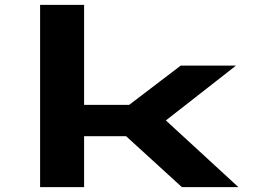

<svg xmlns="http://www.w3.org/2000/svg" viewBox="-20 -770 1092 790"><path d="M145 0V-750H326V-338.5H511.5L723.5 -500H951L662.5 -274.5L961 0H728.5L499 -209.5H326V0Z"/></svg>

Font: Trispace Expanded
Style: Bold
Weight: 700
Width: 7
Designer: Tyler Finck
Foundry: Etcetera Type Company
Version: Version 1.210; ttfautohint (v1.8.3)